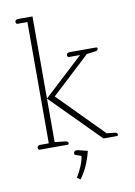

<svg xmlns="http://www.w3.org/2000/svg" viewBox="-98 -772 722 1029"><g transform="rotate(-10 263.5 -257.5)"><path d="M58 -11Q58 -25 76 -25H121V-685H67Q63 -685 60.5 -688Q58 -691 58 -696Q58 -710 76 -710H153V-26L209 -20Q226 -18 226 -8Q226 0 219 0H67Q63 0 60.5 -3Q58 -6 58 -11ZM153 -263 368 -462H308Q304 -462 301.5 -465Q299 -468 299 -473Q299 -487 317 -487H460Q467 -487 467 -479Q467 -469 450 -467L405 -461L196 -267L436 -24L477 -20Q494 -18 494 -8Q494 0 487 0H414ZM237 183Q254 156 266.5 125.5Q279 95 282 72L251 61Q245 59 245 53Q245 44 251.5 40Q258 36 268 38L320 51Q299 137 255 195Z"/></g></svg>

Font: Maitree ExtraLight
Style: Regular
Weight: 250
Designer: CadsonDemak Team
Foundry: CadsonDemak
Version: Version 1.002